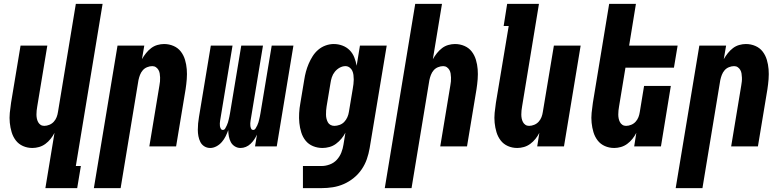

<svg xmlns="http://www.w3.org/2000/svg" viewBox="-20 -755 4040 990"><path d="M214 215 261 -70Q253 -54 241 -39Q229 -24 214 -13Q199 -2 181.5 3Q164 8 147 8Q121 8 98.5 -2Q76 -12 61.5 -31Q47 -50 40 -73.5Q33 -97 30.5 -122Q28 -147 30.5 -173Q33 -199 37 -225L86 -520H224L172 -206Q170 -195 169 -185Q168 -175 168 -164.5Q168 -154 170 -144Q172 -134 176.5 -125.5Q181 -117 189 -111.5Q197 -106 208 -106Q221 -106 234.5 -111.5Q248 -117 257.5 -127.5Q267 -138 272 -151Q277 -164 279 -178L371 -735H509L371 101H397L378 215Z M464 215 586 -520H724L712 -450Q721 -466 733 -481Q745 -496 759.5 -507Q774 -518 791.5 -523Q809 -528 826 -528Q852 -528 875 -518Q898 -508 912.5 -489Q927 -470 934 -446.5Q941 -423 943 -398Q945 -373 943 -347Q941 -321 937 -295L888 0H750L802 -314Q804 -325 805 -335Q806 -345 805.5 -355.5Q805 -366 803.5 -376Q802 -386 797 -394.5Q792 -403 784 -408.5Q776 -414 765 -414Q752 -414 738.5 -408.5Q725 -403 716 -392.5Q707 -382 702 -369Q697 -356 694 -342L602 215Z M1064 8Q1047 8 1033.5 -0.5Q1020 -9 1013 -23Q1006 -37 1003 -53Q1000 -69 1000 -85.5Q1000 -102 1001.5 -118.5Q1003 -135 1006 -152L1067 -520H1179L1115 -133Q1114 -126 1113.5 -119Q1113 -112 1114 -105Q1115 -98 1118.5 -91.5Q1122 -85 1129 -85Q1137 -85 1141.5 -93Q1146 -101 1149.5 -108.5Q1153 -116 1155.5 -124Q1158 -132 1159.5 -139.5Q1161 -147 1163 -155Q1165 -163 1166 -171L1224 -520H1336L1272 -133Q1271 -126 1270.5 -119Q1270 -112 1271 -105Q1272 -98 1275 -91.5Q1278 -85 1286 -85Q1293 -85 1298 -93Q1303 -101 1306.5 -108.5Q1310 -116 1312.5 -124Q1315 -132 1316.5 -139.5Q1318 -147 1320 -155Q1322 -163 1323 -171L1381 -520H1493L1407 0H1295L1305 -61Q1299 -48 1291 -36Q1283 -24 1272 -13.5Q1261 -3 1247.5 2.5Q1234 8 1220 8Q1204 8 1190.5 -0.5Q1177 -9 1170 -22.5Q1163 -36 1160 -52Q1157 -68 1157 -84Q1151 -68 1143.5 -52.5Q1136 -37 1124 -23Q1112 -9 1096 -0.5Q1080 8 1064 8Z M1542 215V101H1639Q1659 101 1680.5 93Q1702 85 1717 68.5Q1732 52 1740 31.5Q1748 11 1751 -9L1761 -71Q1753 -55 1740.5 -40Q1728 -25 1712.5 -13.5Q1697 -2 1678.5 3Q1660 8 1643 8Q1617 8 1594 -1.5Q1571 -11 1556 -29.5Q1541 -48 1533.5 -72Q1526 -96 1523.5 -121Q1521 -146 1522.5 -172Q1524 -198 1529 -225L1549 -345Q1552 -365 1557.5 -385.5Q1563 -406 1571.5 -426Q1580 -446 1592 -465Q1604 -484 1621 -498.5Q1638 -513 1659 -520.5Q1680 -528 1701 -528Q1724 -528 1745.5 -520Q1767 -512 1782.5 -496.5Q1798 -481 1806.5 -460Q1815 -439 1819 -416L1836 -520H1974L1886 9Q1881 38 1871.5 65.5Q1862 93 1845 118Q1828 143 1804 162.5Q1780 182 1752.5 194Q1725 206 1696 210.5Q1667 215 1638 215ZM1704 -106Q1717 -106 1731 -111Q1745 -116 1755 -126.5Q1765 -137 1771 -150.5Q1777 -164 1779 -178L1799 -298Q1801 -310 1802.5 -321.5Q1804 -333 1804 -345Q1804 -357 1802.5 -368.5Q1801 -380 1796.5 -390Q1792 -400 1782.5 -407Q1773 -414 1761 -414Q1746 -414 1731.5 -406Q1717 -398 1706.5 -385Q1696 -372 1691 -356.5Q1686 -341 1684 -326L1664 -206Q1662 -195 1661.5 -184.5Q1661 -174 1661 -163.5Q1661 -153 1663.5 -143Q1666 -133 1670.5 -124.5Q1675 -116 1684 -111Q1693 -106 1704 -106Z M1964 215 2121 -735H2259L2212 -450Q2221 -466 2233 -481Q2245 -496 2259.5 -507Q2274 -518 2291.5 -523Q2309 -528 2326 -528Q2352 -528 2375 -518Q2398 -508 2412.5 -489Q2427 -470 2434 -446.5Q2441 -423 2443 -398Q2445 -373 2443 -347Q2441 -321 2437 -295L2388 0H2250L2302 -314Q2304 -325 2305 -335Q2306 -345 2305.5 -355.5Q2305 -366 2303.5 -376Q2302 -386 2297 -394.5Q2292 -403 2284 -408.5Q2276 -414 2265 -414Q2252 -414 2238.5 -408.5Q2225 -403 2216 -392.5Q2207 -382 2202 -369Q2197 -356 2194 -342L2102 215Z M2647 8Q2621 8 2598.5 -2Q2576 -12 2561.5 -31Q2547 -50 2540 -73.5Q2533 -97 2530.5 -122Q2528 -147 2530.5 -173Q2533 -199 2537 -225L2603 -621H2577L2595 -735H2759L2672 -206Q2670 -195 2669 -185Q2668 -175 2668 -164.5Q2668 -154 2670 -144Q2672 -134 2676.5 -125.5Q2681 -117 2689 -111.5Q2697 -106 2708 -106Q2721 -106 2734.5 -111.5Q2748 -117 2757.5 -127.5Q2767 -138 2772 -151Q2777 -164 2779 -178L2836 -520H2974L2888 0H2750L2761 -70Q2753 -54 2741 -39Q2729 -24 2714 -13Q2699 -2 2681.5 3Q2664 8 2647 8Z M3147 8Q3121 8 3098.5 -2Q3076 -12 3061.5 -31Q3047 -50 3040 -73.5Q3033 -97 3030.5 -122Q3028 -147 3030.5 -173Q3033 -199 3037 -225L3121 -735H3259L3224 -520H3474L3455 -406H3205L3172 -206Q3170 -195 3169 -185Q3168 -175 3168 -164.5Q3168 -154 3170 -144Q3172 -134 3176.5 -125.5Q3181 -117 3189 -111.5Q3197 -106 3208 -106Q3221 -106 3234.5 -111.5Q3248 -117 3257.5 -127.5Q3267 -138 3272 -151Q3277 -164 3279 -178L3301 -312H3439L3388 0H3250L3261 -70Q3253 -54 3241 -39Q3229 -24 3214 -13Q3199 -2 3181.5 3Q3164 8 3147 8Z M3464 215 3586 -520H3724L3712 -450Q3721 -466 3733 -481Q3745 -496 3759.5 -507Q3774 -518 3791.5 -523Q3809 -528 3826 -528Q3852 -528 3875 -518Q3898 -508 3912.5 -489Q3927 -470 3934 -446.5Q3941 -423 3943 -398Q3945 -373 3943 -347Q3941 -321 3937 -295L3888 0H3750L3802 -314Q3804 -325 3805 -335Q3806 -345 3805.5 -355.5Q3805 -366 3803.5 -376Q3802 -386 3797 -394.5Q3792 -403 3784 -408.5Q3776 -414 3765 -414Q3752 -414 3738.5 -408.5Q3725 -403 3716 -392.5Q3707 -382 3702 -369Q3697 -356 3694 -342L3602 215Z"/></svg>

Font: Iosevka Term Curly Hv Obl
Style: Regular
Weight: 900
Italic angle: -9°
Designer: Belleve Invis
Foundry: Belleve Invis
Version: Version 32.3.0